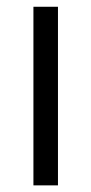

<svg xmlns="http://www.w3.org/2000/svg" viewBox="-20 -559 273 579"><path d="M154.8 0V-538.6H80.8V0Z"/></svg>

Font: Secuela Light
Style: Regular
Weight: 300
Designer: Fernando Haro
Foundry: deFharo
Version: Version 1.708